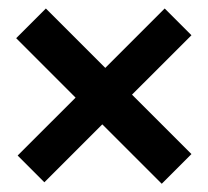

<svg xmlns="http://www.w3.org/2000/svg" viewBox="-20 -552 495 457"><path d="M85.6 -118.1 22 -181.8 159.9 -319.6 18.5 -461.1 89.2 -531.8 230.6 -390.4 372 -531.8 435.7 -468.1 294.2 -326.7 435.7 -185.3 365 -114.6 223.5 -256Z"/></svg>

Font: Engraving CC
Style: Bold
Weight: 700
Designer: indestructible type*
Foundry: Cowboy Collective
Version: Version 1.000